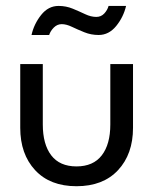

<svg xmlns="http://www.w3.org/2000/svg" viewBox="-20 -632 548 664"><path d="M193.5 -548.5Q178 -548.5 166.2 -536.8Q154.5 -525 150 -511H89Q97.5 -549 122.2 -580.2Q147 -611.5 182.5 -611.5Q208.5 -611.5 231.5 -602Q254.5 -592.5 274.5 -583Q294.5 -573.5 313 -573.5Q329.5 -573.5 340.5 -585.2Q351.5 -597 355.5 -611.5H416Q407 -573 381.8 -542Q356.5 -511 321 -511Q295 -511 271.5 -520.5Q248 -530 228.8 -539.2Q209.5 -548.5 193.5 -548.5ZM128 -201.5Q128 -133 157.2 -94.8Q186.5 -56.5 244.5 -56.5Q302.5 -56.5 332 -94.8Q361.5 -133 361.5 -201.5V-410.5H440V-190Q440 -99 388.2 -43.5Q336.5 12 244.5 12Q153 12 101.5 -43.5Q50 -99 50 -190V-410.5H128Z"/></svg>

Font: League Spartan
Style: Regular
Weight: 350
Foundry: The League of Moveable Type
Version: Version 2.002